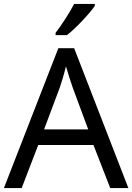

<svg xmlns="http://www.w3.org/2000/svg" viewBox="-20 -964 679 984"><path d="M466 -934V-944H360C337 -899 294 -833 265 -796V-784H323C370 -820 441 -897 466 -934ZM545 0H638L360 -717H279L0 0H91L176 -221H459ZM352 -517 432 -301H206L287 -517C295 -540 308 -583 318 -624C325 -599 346 -533 352 -517Z"/></svg>

Font: Noto Sans Bengali
Style: Regular
Weight: 400
Designer: Jelle Bosma - Monotype Design Team
Foundry: Monotype Imaging Inc.
Version: Version 2.003